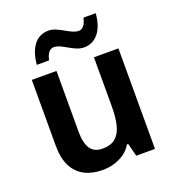

<svg xmlns="http://www.w3.org/2000/svg" viewBox="-137 -856 883 973"><g transform="rotate(-20 304.5 -369.5)"><path d="M536 -542V0H435L417 -70H410Q394 -42 368.5 -24.5Q343 -7 313.5 1.5Q284 10 251 10Q196 10 155 -11Q114 -32 91.5 -75.5Q69 -119 69 -188V-542H202V-213Q202 -153 222.5 -122.5Q243 -92 288 -92Q333 -92 358 -113.5Q383 -135 393.5 -176Q404 -217 404 -277V-542ZM489 -749Q483 -679 452.5 -642.5Q422 -606 376 -606Q356 -606 336.5 -614Q317 -622 298.5 -633Q280 -644 262.5 -652Q245 -660 229 -660Q214 -660 202.5 -646.5Q191 -633 185 -605H119Q122 -641 131.5 -667.5Q141 -694 155.5 -712Q170 -730 189.5 -739Q209 -748 233 -748Q252 -748 271 -740Q290 -732 309 -721Q328 -710 345.5 -702Q363 -694 379 -694Q394 -694 405.5 -708Q417 -722 423 -749Z"/></g></svg>

Font: Noto Sans Display SemiBold
Style: Regular
Weight: 600
Designer: Monotype Design Team
Foundry: Monotype Imaging Inc.
Version: Version 2.003